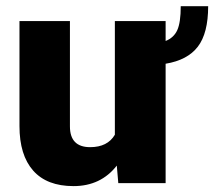

<svg xmlns="http://www.w3.org/2000/svg" viewBox="-20 -597 699 626"><path d="M658.7 -576.7Q658.7 -488.8 625 -444.8Q591.3 -400.9 520 -389.2V0H365.7L360.8 -57.1Q308.6 9.8 219.7 9.8Q132.8 9.8 88.1 -40.8Q43.5 -91.3 43.5 -186V-528.3H208V-185.1Q208 -117.2 273.9 -117.2Q330.6 -117.2 354.5 -157.7V-528.3H520V-463.4Q546.9 -474.1 558.1 -499Q569.3 -523.9 569.3 -576.7Z"/></svg>

Font: Roboto
Style: Regular
Weight: 900
Designer: Google
Version: Version 2.001171; 2014